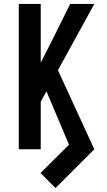

<svg xmlns="http://www.w3.org/2000/svg" viewBox="-20 -755 540 971"><path d="M261 196 185 120 329 -23 215 -293 186 -241V0H75V-735H186V-438L244 -552L335 -735H457L273 -400L457 0Z"/></svg>

Font: Iosevka
Style: Bold
Weight: 700
Monospace: yes
Designer: Belleve Invis
Foundry: Belleve Invis
Version: Version 32.5.0; ttfautohint (v1.8.4)